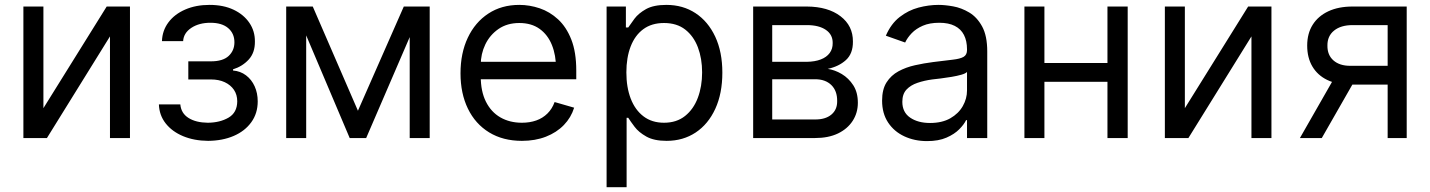

<svg xmlns="http://www.w3.org/2000/svg" viewBox="-20 -573 5936 797"><path d="M160.2 -124 422.9 -545.9H519.5V0H436.5V-421.9L174.8 0H77.1V-545.9H160.2Z M639.6 -139.6H728.5Q731.9 -102.5 762.7 -83.3Q793.5 -64 842.8 -63.5Q893.1 -64 928.7 -84.7Q964.4 -105.5 964.8 -152.3Q964.8 -179.7 951.2 -200Q937.5 -220.2 913.1 -231.7Q888.7 -243.2 855.5 -243.2H761.7V-318.4H855.5Q905.3 -318.4 929.2 -340.8Q953.1 -363.3 953.1 -397.5Q953.1 -434.1 927.2 -456.3Q901.4 -478.5 853.5 -478.5Q806.2 -478.5 774.2 -457.3Q742.2 -436 740.2 -402.3H652.3Q653.8 -446.3 679.2 -480.2Q704.6 -514.2 748.8 -533.4Q793 -552.7 849.6 -552.7Q907.2 -552.7 949.5 -532.7Q991.7 -512.7 1015.1 -478.3Q1038.6 -443.8 1038.1 -400.4Q1038.6 -354.5 1012.5 -325.9Q986.3 -297.4 947.3 -285.2V-280.3Q978 -277.8 1001.2 -260.3Q1024.4 -242.7 1037.1 -214.6Q1049.8 -186.5 1049.8 -152.3Q1049.8 -102.5 1023.2 -65.7Q996.6 -28.8 950.2 -8.8Q903.8 11.2 843.8 11.7Q785.6 11.2 740 -7.8Q694.3 -26.9 667.7 -60.8Q641.1 -94.7 639.6 -139.6Z M1465.8 -113.3 1656.2 -545.9H1735.4L1500 0H1431.6L1200.2 -545.9H1278.3ZM1251 -545.9V0H1168V-545.9ZM1680.7 0V-545.9H1763.7V0Z M2146.5 11.7Q2067.9 11.7 2010.5 -23.4Q1953.1 -58.6 1922.4 -121.8Q1891.6 -185.1 1891.6 -268.6Q1891.6 -352.5 1921.9 -416.5Q1952.1 -480.5 2007.1 -516.6Q2062 -552.7 2135.7 -552.7Q2178.2 -552.7 2220.2 -538.6Q2262.2 -524.4 2296.6 -492.7Q2331.1 -460.9 2351.6 -408.7Q2372.1 -356.4 2372.1 -280.3V-244.1H1951.2V-316.4H2326.7L2288.1 -289.1Q2288.1 -343.8 2271 -386.2Q2253.9 -428.7 2220 -453.1Q2186 -477.5 2135.7 -477.5Q2085.4 -477.5 2049.6 -452.9Q2013.7 -428.2 1994.6 -388.7Q1975.6 -349.1 1975.6 -303.7V-255.9Q1975.6 -193.8 1997.1 -150.9Q2018.6 -107.9 2057.1 -85.7Q2095.7 -63.5 2146.5 -63.5Q2179.2 -63.5 2206.1 -73Q2232.9 -82.5 2252.4 -101.8Q2272 -121.1 2282.2 -149.4L2363.3 -126Q2350.6 -85 2320.6 -54Q2290.5 -22.9 2246.1 -5.6Q2201.7 11.7 2146.5 11.7Z M2498 204.1V-545.9H2578.1V-459H2587.9Q2597.2 -473.1 2613.8 -495.4Q2630.4 -517.6 2661.6 -535.2Q2692.9 -552.7 2746.1 -552.7Q2814.9 -552.7 2867.2 -518.3Q2919.4 -483.9 2949 -420.7Q2978.5 -357.4 2978.5 -271.5Q2978.5 -185.1 2949.2 -121.3Q2919.9 -57.6 2867.7 -22.9Q2815.4 11.7 2747.1 11.7Q2694.8 11.7 2663.1 -6.1Q2631.3 -23.9 2614.3 -46.6Q2597.2 -69.3 2587.9 -84H2581.1V204.1ZM2736.3 -63.5Q2788.6 -63.5 2823.7 -91.6Q2858.9 -119.6 2876.7 -167Q2894.5 -214.4 2894.5 -272.5Q2894.5 -330.1 2877 -376.5Q2859.4 -422.9 2824.5 -450.2Q2789.6 -477.5 2736.3 -477.5Q2685.1 -477.5 2650.4 -451.9Q2615.7 -426.3 2597.9 -380.1Q2580.1 -334 2580.1 -272.5Q2580.1 -210.9 2598.1 -163.8Q2616.2 -116.7 2651.1 -90.1Q2686 -63.5 2736.3 -63.5Z M3106.4 0V-545.9H3329.1Q3417 -545.4 3469 -505.6Q3521 -465.8 3520.5 -400.4Q3521 -350.6 3491.5 -323.7Q3461.9 -296.9 3416 -287.1Q3445.8 -282.7 3474.4 -265.6Q3502.9 -248.5 3522 -219Q3541 -189.5 3541 -146.5Q3541 -104.5 3519.5 -71.3Q3498 -38.1 3458.5 -19Q3418.9 0 3363.3 0ZM3185.5 -77.1H3363.3Q3406.2 -76.7 3430.9 -97.2Q3455.6 -117.7 3455.1 -153.3Q3455.6 -195.8 3430.9 -220Q3406.2 -244.1 3363.3 -244.1H3185.5ZM3185.5 -316.4H3329.1Q3362.8 -316.9 3387 -326.2Q3411.1 -335.4 3424.1 -353Q3437 -370.6 3436.5 -394.5Q3437 -429.2 3408.2 -449Q3379.4 -468.8 3329.1 -468.8H3185.5Z M3828.1 12.7Q3776.4 12.7 3733.9 -7.1Q3691.4 -26.9 3666.5 -64.5Q3641.6 -102.1 3641.6 -155.3Q3641.6 -202.1 3660.2 -231.2Q3678.7 -260.3 3709.7 -277.1Q3740.7 -293.9 3778.1 -302.2Q3815.4 -310.5 3853.5 -315.4Q3903.3 -321.8 3934.3 -325.2Q3965.3 -328.6 3979.7 -336.9Q3994.1 -345.2 3994.1 -365.2V-368.2Q3994.1 -403.3 3981.4 -428Q3968.8 -452.6 3943.1 -465.6Q3917.5 -478.5 3878.9 -478.5Q3838.9 -478.5 3810.8 -466.3Q3782.7 -454.1 3764.6 -435.3Q3746.6 -416.5 3737.3 -396.5L3657.2 -424.8Q3678.7 -474.6 3714.6 -502.4Q3750.5 -530.3 3792.7 -541.5Q3835 -552.7 3876 -552.7Q3902.3 -552.7 3936.5 -546.6Q3970.7 -540.5 4003.2 -521.2Q4035.6 -502 4056.9 -463.1Q4078.1 -424.3 4078.1 -359.4V0H3994.1V-74.2H3990.2Q3981.9 -56.6 3961.9 -36.4Q3941.9 -16.1 3908.9 -1.7Q3876 12.7 3828.1 12.7ZM3840.8 -62.5Q3890.6 -62.5 3924.8 -82Q3959 -101.6 3976.6 -132.6Q3994.1 -163.6 3994.1 -197.3V-274.4Q3988.8 -268.1 3970.9 -262.9Q3953.1 -257.8 3929.9 -253.9Q3906.7 -250 3884.8 -247.3Q3862.8 -244.6 3849.6 -243.2Q3816.9 -238.8 3788.6 -229.2Q3760.3 -219.7 3742.9 -201.2Q3725.6 -182.6 3725.6 -150.4Q3725.6 -106.9 3758.1 -84.7Q3790.5 -62.5 3840.8 -62.5Z M4596.7 -311.5V-233.4H4295.9V-311.5ZM4315.4 -545.9V0H4232.4V-545.9ZM4661.1 -545.9V0H4577.1V-545.9Z M4898.4 -124 5161.1 -545.9H5257.8V0H5174.8V-421.9L4913.1 0H4815.4V-545.9H4898.4Z M5740.2 0V-468.8H5594.7Q5545.9 -468.8 5517.8 -446Q5489.7 -423.3 5490.2 -383.8Q5489.7 -344.7 5515.1 -322.3Q5540.5 -299.8 5585 -299.8H5760.7V-221.7H5585Q5529.3 -221.7 5489.3 -241.2Q5449.2 -260.7 5427.7 -297.1Q5406.2 -333.5 5406.2 -383.8Q5406.2 -434.1 5429 -470.2Q5451.7 -506.3 5493.9 -526.1Q5536.1 -545.9 5594.7 -545.9H5819.3V0ZM5376 0 5531.2 -271.5H5622.1L5466.8 0Z"/></svg>

Font: Inter V
Style: 
Weight: 400
Designer: Rasmus Andersson
Foundry: rsms
Version: Version 4.000;git-a3f224843